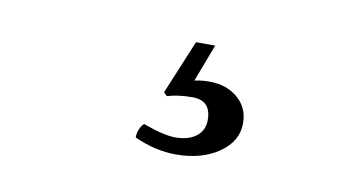

<svg xmlns="http://www.w3.org/2000/svg" viewBox="-36 -69 614 337"><g transform="rotate(10 270.5 100.0)"><path d="M301.8 96.2Q276.4 96.2 256.8 102.1L251 96.2L291 0H325.2L299.8 66.9Q311.5 64 326.2 64Q356.9 64 377 81.1Q397 98.1 397 126Q397 158.2 366.5 179.2Q335.9 200.2 290 200.2Q253.9 200.2 215.8 183.1Q215.8 167.5 226.1 157.2Q263.7 170.9 284.2 170.9Q307.1 170.9 321 160.4Q335 149.9 335 130.9Q335 96.2 301.8 96.2Z"/></g></svg>

Font: Linux Biolinum G
Style: Regular
Weight: 400
Designer: Philipp H. Poll
Foundry: Philipp H. Poll
Version: Version 1.1.0 ; ttfautohint (v1.6)